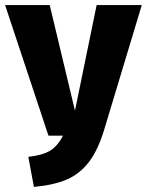

<svg xmlns="http://www.w3.org/2000/svg" viewBox="-39 -715 576 753"><path d="M371 -211Q346 -127 310 -80Q274 -33 223 -11Q172 11 94 18L72 -100Q128 -106 157.5 -124Q187 -142 208 -183H151L-19 -695H156L255 -281L340 -695H517Z"/></svg>

Font: Fira Sans Compressed ExtraBold
Style: Regular
Weight: 800
Width: 1
Designer: bBox Type GmbH & Carrois Corporate GbR & Edenspiekermann AG
Foundry: bBox Type GmbH & Carrois Corporate GbR & Edenspiekermann AG
Version: Version 4.301